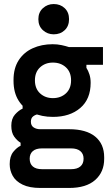

<svg xmlns="http://www.w3.org/2000/svg" viewBox="-20 -727 547 951"><path d="M180 204Q126 204 92 187.5Q58 171 43 144Q28 117 28 86Q28 47 46 25Q64 3 82 -5V-20Q65 -30 50.5 -50Q36 -70 36 -104Q36 -139 54 -159.5Q72 -180 92 -189V-206L168 -161Q155 -159 144 -150.5Q133 -142 133 -124Q133 -105 146.5 -96Q160 -87 179 -87H322Q407 -87 451.5 -50.5Q496 -14 496 52V60Q496 125 451.5 164.5Q407 204 322 204ZM332 111Q362 111 378 97.5Q394 84 394 59Q394 35 378 21.5Q362 8 332 8H188Q158 8 142.5 21.5Q127 35 127 59Q127 84 142.5 97.5Q158 111 188 111ZM332 -329Q332 -370 306.5 -393.5Q281 -417 242 -417Q204 -417 178.5 -393.5Q153 -370 153 -329Q153 -288 178.5 -264.5Q204 -241 242 -241Q281 -241 306.5 -264.5Q332 -288 332 -329ZM47 -327V-331Q47 -389 72.5 -428.5Q98 -468 142 -488Q186 -508 241 -508Q264 -508 285 -503.5Q306 -499 321 -494H490V-406H408V-391Q417 -377 423 -358.5Q429 -340 429 -317Q429 -236 377.5 -192Q326 -148 242 -148Q187 -148 142.5 -168Q98 -188 72.5 -228Q47 -268 47 -327ZM170 -632Q170 -666 192.5 -686.5Q215 -707 246 -707Q279 -707 300.5 -686.5Q322 -666 322 -632Q322 -598 300.5 -577.5Q279 -557 246 -557Q215 -557 192.5 -577.5Q170 -598 170 -632Z"/></svg>

Font: Space Grotesk Frontify SemiBold
Style: Regular
Weight: 600
Designer: Florian Karsten
Version: Version 2.000